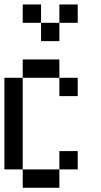

<svg xmlns="http://www.w3.org/2000/svg" viewBox="-20 -937 457 873"><path d="M0 -166.7V-583.3H83.3V-166.7ZM166.7 -833.3H83.3V-916.7H166.7ZM166.7 -750V-833.3H250V-750ZM333.3 -166.7H250V-250H333.3ZM333.3 -583.3V-500H250V-583.3ZM333.3 -833.3H250V-916.7H333.3ZM83.3 -166.7H250V-83.3H83.3ZM83.3 -583.3V-666.7H250V-583.3Z"/></svg>

Font: Galmuri11 Condensed
Style: Regular
Weight: 400
Width: 3
Designer: Lee Minseo (quiple)
Version: Version 2.399;hotconv 1.1.1;makeotfexe 2.6.0 DEVELOPMENT